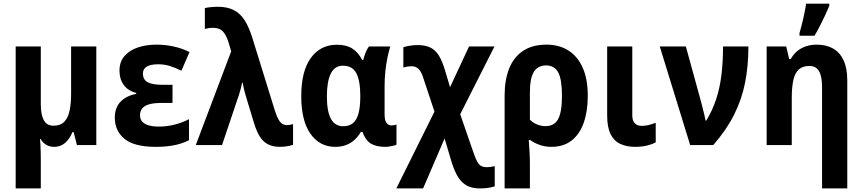

<svg xmlns="http://www.w3.org/2000/svg" viewBox="-20 -804 4780 1064"><path d="M513.7 -546.4V0H406.2L388.2 -71.8H381.3Q370.6 -45.4 355.7 -27.3Q340.8 -9.3 322 0.2Q303.2 9.8 280.3 9.8Q254.9 9.8 236.1 -1.5Q217.3 -12.7 204.6 -34.2H201.7Q203.1 -21 204.1 -1.5Q205.1 18.1 205.6 39.3Q206.1 60.5 206.1 79.1V240.2H66.9V-546.4H206.1V-226.6Q206.1 -168 222.9 -137.7Q239.7 -107.4 276.4 -107.4Q314.9 -107.4 336.2 -129.2Q357.4 -150.9 365.7 -191.2Q374 -231.4 374 -286.1V-546.4Z M936 -334V-233.4H873.5Q831.1 -233.4 805.2 -225.6Q779.3 -217.8 767.6 -202.4Q755.9 -187 755.9 -165Q755.9 -145.5 766.8 -131.6Q777.8 -117.7 801.3 -110.1Q824.7 -102.5 860.8 -102.5Q907.2 -102.5 950.9 -114.3Q994.6 -126 1027.3 -143.6V-26.9Q990.7 -8.3 945.8 0.7Q900.9 9.8 843.8 9.8Q723.6 9.8 669.9 -34.7Q616.2 -79.1 616.2 -151.9Q616.2 -207.5 648.2 -240.5Q680.2 -273.4 734.9 -283.7V-288.6Q689 -301.3 665.5 -333.5Q642.1 -365.7 642.1 -412.6Q642.1 -460.4 668.9 -492.4Q695.8 -524.4 742.4 -540.5Q789.1 -556.6 847.7 -556.6Q895 -556.6 942.1 -546.4Q989.3 -536.1 1030.3 -515.6L985.4 -412.1Q955.1 -427.2 923.8 -437.5Q892.6 -447.8 856.9 -447.8Q814.5 -447.8 793.2 -434.8Q772 -421.9 772 -396.5Q772 -362.8 798.3 -348.4Q824.7 -334 881.3 -334Z M1064.9 0 1261.2 -519.5 1244.6 -575.2Q1231 -614.7 1212.6 -632.3Q1194.3 -649.9 1159.2 -649.9Q1147 -649.9 1135.7 -647.9Q1124.5 -646 1115.2 -643.6V-758.8Q1124.5 -761.7 1136.2 -763.2Q1147.9 -764.6 1161.1 -765.6Q1174.3 -766.6 1185.5 -766.6Q1239.3 -766.6 1275.6 -748Q1312 -729.5 1336.7 -690.2Q1361.3 -650.9 1379.9 -589.4L1503.9 -189Q1514.2 -157.2 1524.2 -140.4Q1534.2 -123.5 1545.7 -117.2Q1557.1 -110.8 1570.8 -110.8Q1579.1 -110.8 1587.6 -112.3Q1596.2 -113.8 1604 -116.2V-1.5Q1596.2 1.5 1583.7 4.2Q1571.3 6.8 1557.9 8.3Q1544.4 9.8 1532.7 9.8Q1491.7 9.8 1464.4 -4.6Q1437 -19 1418.9 -48.6Q1400.9 -78.1 1387.2 -123.5L1349.1 -249.5Q1345.2 -262.2 1341.6 -274.9Q1337.9 -287.6 1334.7 -299.8Q1331.5 -312 1329.1 -323.5Q1326.7 -335 1324.7 -345.7H1321.3Q1317.4 -323.7 1311 -301Q1304.7 -278.3 1297.9 -259.8L1210.4 0Z M1882.3 -104.5Q1915.5 -104.5 1936.3 -121.8Q1957 -139.2 1966.6 -174.8Q1976.1 -210.4 1976.6 -265.6V-272Q1976.6 -356.4 1954.8 -398.2Q1933.1 -439.9 1879.9 -439.9Q1835 -439.9 1813.2 -396.2Q1791.5 -352.5 1791.5 -270Q1791.5 -187 1813.7 -145.8Q1835.9 -104.5 1882.3 -104.5ZM1837.9 9.8Q1751.5 9.8 1700.4 -62.7Q1649.4 -135.3 1649.4 -271Q1649.4 -409.7 1702.6 -482.9Q1755.9 -556.2 1847.7 -556.2Q1898.9 -556.2 1932.1 -535.2Q1965.3 -514.2 1986.8 -472.2H1993.2Q1998 -492.7 2006.1 -512.7Q2014.2 -532.7 2024.4 -546.4H2142.6Q2134.8 -521.5 2127.4 -486.3Q2120.1 -451.2 2115.7 -410.9Q2111.3 -370.6 2111.3 -329.6V-169.4Q2111.3 -137.2 2121.8 -123Q2132.3 -108.9 2148.9 -108.9Q2156.7 -108.9 2164.8 -110.4Q2172.9 -111.8 2177.2 -113.8V-2.4Q2172.9 0.5 2161.6 3.2Q2150.4 5.9 2137.7 7.8Q2125 9.8 2115.7 9.8Q2064 9.8 2034.4 -8.8Q2004.9 -27.3 1988.8 -72.8H1979.5Q1965.3 -47.9 1945.1 -29.3Q1924.8 -10.7 1898.2 -0.5Q1871.6 9.8 1837.9 9.8Z M2294.4 -554.2Q2337.9 -554.2 2366 -540Q2394 -525.9 2412.8 -494.9Q2431.6 -463.9 2446.3 -413.6L2474.1 -320.8L2579.1 -546.4H2720.2L2530.3 -170.9L2604 42Q2615.2 75.2 2625.2 92.8Q2635.3 110.4 2647.7 116.5Q2660.2 122.6 2678.2 122.6Q2688.5 122.6 2698.7 121.1Q2709 119.6 2721.7 116.7V229Q2704.1 233.9 2685.3 237.1Q2666.5 240.2 2638.7 240.2Q2597.2 240.2 2567.9 224.9Q2538.6 209.5 2518.1 176.5Q2497.6 143.6 2481.4 89.8L2443.8 -36.6L2324.7 240.2H2176.3L2387.7 -185.5L2326.7 -369.1Q2314.5 -408.7 2298.6 -422.9Q2282.7 -437 2261.2 -437Q2252 -437 2239.7 -435.3Q2227.5 -433.6 2215.3 -429.7V-542.5Q2231.9 -547.4 2251.7 -550.8Q2271.5 -554.2 2294.4 -554.2Z M3237.3 -272.9Q3237.3 -187.5 3214.8 -123.8Q3192.4 -60.1 3147.5 -25.1Q3102.5 9.8 3035.6 9.8Q3000.5 9.8 2970.5 -1Q2940.4 -11.7 2917.5 -28.3H2910.2Q2912.6 1.5 2914.6 37.6Q2916.5 73.7 2916.5 103.5V240.2H2776.4V-273.9Q2776.4 -361.3 2801.8 -424.6Q2827.1 -487.8 2878.7 -522.2Q2930.2 -556.6 3008.8 -556.6Q3078.6 -556.6 3129.9 -524.2Q3181.2 -491.7 3209.2 -428.7Q3237.3 -365.7 3237.3 -272.9ZM3006.3 -441.4Q2960.9 -441.4 2938.7 -406.2Q2916.5 -371.1 2916.5 -291.5V-141.1Q2933.1 -123.5 2956.1 -114.3Q2979 -105 3003.4 -105Q3051.3 -105 3072.8 -143.8Q3094.2 -182.6 3094.2 -272.9Q3094.2 -364.3 3073.5 -402.8Q3052.7 -441.4 3006.3 -441.4Z M3483.9 -546.4V-165Q3483.9 -135.3 3497.8 -120.8Q3511.7 -106.4 3536.1 -106.4Q3556.2 -106.4 3575.4 -111.3Q3594.7 -116.2 3613.8 -123.5V-15.1Q3591.8 -3.4 3562.7 3.2Q3533.7 9.8 3500 9.8Q3452.1 9.8 3417.2 -6.6Q3382.3 -22.9 3363.5 -61Q3344.7 -99.1 3344.7 -164.1V-546.4Z M3636.2 -546.4H3780.8L3866.2 -235.8Q3870.1 -219.7 3874.8 -201.7Q3879.4 -183.6 3883.5 -166.3Q3887.7 -148.9 3890.1 -135.7H3894Q3927.7 -190.9 3948.2 -252.9Q3968.8 -314.9 3977.8 -387.7Q3986.8 -460.4 3986.8 -546.4H4127.4Q4127.4 -439 4109.1 -346.2Q4090.8 -253.4 4048.3 -168.7Q4005.9 -84 3932.6 0H3804.7Z M4506.3 -556.6Q4558.6 -556.6 4596.4 -535.2Q4634.3 -513.7 4654.8 -469.7Q4675.3 -425.8 4675.3 -358.9V240.2H4535.6V-321.8Q4535.6 -379.9 4519 -409.2Q4502.4 -438.5 4465.3 -438.5Q4428.7 -438.5 4407.2 -419.7Q4385.7 -400.9 4376.7 -361.3Q4367.7 -321.8 4367.7 -260.3V0H4228.5V-546.4H4336.9L4353.5 -476.6H4361.8Q4377 -503.9 4398.7 -521.5Q4420.4 -539.1 4448 -547.9Q4475.6 -556.6 4506.3 -556.6ZM4410.6 -606V-620.6Q4415 -634.8 4420.4 -656.2Q4425.8 -677.7 4431.4 -701.7Q4437 -725.6 4441.2 -747.3Q4445.3 -769 4447.3 -783.7H4575.7V-771.5Q4565.4 -746.6 4552.5 -719Q4539.6 -691.4 4524.9 -662.8Q4510.3 -634.3 4493.7 -606Z"/></svg>

Font: Open Sans SemiCondensed
Style: Bold
Weight: 700
Width: 4
Designer: Monotype Design Team
Foundry: Monotype Imaging Inc.
Version: Version 3.003